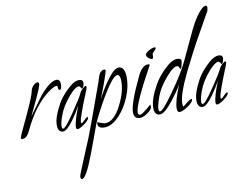

<svg xmlns="http://www.w3.org/2000/svg" viewBox="-111 -719 1476 1154"><g transform="rotate(-10 627.0 -141.5)"><path d="M-11 8Q-20 8 -20 0Q-20 -9 32 -117Q88 -235 94 -269Q96 -283 109.5 -297.5Q123 -312 136 -312Q145 -312 145 -301Q145 -287 110 -212L65 -117Q99 -164 119.5 -192Q140 -220 147 -230Q212 -307 251 -307Q273 -307 273 -278Q273 -244 260 -244Q251 -244 251 -265Q251 -271 245 -271Q232 -271 206 -254Q107 -188 33 -30Q15 8 -11 8Z M326 7Q317 7 317 -6Q317 -40 354 -133Q332 -93 303 -52Q261 6 238 6Q206 6 206 -39Q206 -86 248 -162Q267 -197 306 -236Q352 -282 383 -282Q408 -282 408 -262Q408 -254 403.5 -241Q399 -228 393 -228Q392 -228 387 -237Q382 -245 376 -245Q355 -245 319 -204Q268 -146 248 -89Q233 -49 233 -25Q233 -11 240 -11Q256 -11 314 -98Q342 -139 359 -166.5Q376 -194 381 -207Q384 -215 397.5 -227.5Q411 -240 418 -240Q422 -240 422 -234Q422 -228 416 -213Q352 -57 352 -32Q352 -23 356 -23Q359 -23 375 -39Q391 -55 395 -55Q399 -55 399 -49Q399 -41 384.5 -27.5Q370 -14 352.5 -3.5Q335 7 326 7Z M300 307Q291 307 291 291Q291 283 333 183L381 68Q388 51 400.5 16.5Q413 -18 432 -69L495 -243Q497 -248 500 -258Q503 -268 507 -281Q520 -318 545 -318Q552 -318 552 -310Q552 -302 526 -230L493 -143Q517 -193 552 -243Q602 -315 631 -315Q670 -315 670 -247Q670 -191 645 -130.5Q620 -70 581 -27Q533 25 488 25Q447 25 447 -3Q447 -12 450 -14Q450 -15 453 -15Q453 -15 452.5 -15Q452 -15 450 -14Q450 -13 466 -7Q477 -3 484 -1Q491 1 495 1Q550 1 595 -90Q634 -168 634 -230Q634 -272 615 -272Q614 -271 612 -271H613Q585 -267 517 -151Q489 -102 470 -65Q451 -28 441 -4Q431 25 414.5 69Q398 113 376 172Q325 307 300 307Z M839 -331Q830 -331 818.5 -340.5Q807 -350 807 -359Q807 -368 817.5 -376.5Q828 -385 842 -391Q856 -397 866 -397Q872 -397 872 -391Q872 -387 861 -376Q849 -364 848 -362L847 -344Q847 -331 839 -331ZM707 6Q670 6 670 -34Q670 -88 744 -242Q772 -303 809 -303Q819 -303 819 -298Q698 -78 698 -29Q698 -13 711 -13Q717 -13 728 -20.5Q739 -28 751 -37.5Q763 -47 771 -54.5Q779 -62 779 -62Q781 -62 783 -51Q783 -39 769 -25.5Q755 -12 737.5 -3Q720 6 707 6Z M947 12Q933 12 933 -12Q933 -57 973 -153Q959 -128 942.5 -105Q926 -82 909 -60Q857 6 829 6Q795 6 795 -41Q795 -92 841 -175Q864 -216 903 -255Q953 -305 986 -305Q1012 -305 1012 -289Q1012 -283 1007 -263Q1003 -242 997 -242Q995 -242 991 -252Q987 -262 978 -262Q956 -262 917 -218Q862 -157 841 -96Q824 -47 824 -27Q824 -12 833 -12Q849 -12 912 -100Q936 -133 954 -160Q972 -187 985 -208Q996 -227 1006.5 -245.5Q1017 -264 1026 -283L1110 -462Q1129 -502 1152 -536Q1190 -590 1212 -590Q1220 -590 1220 -578Q1220 -571 1216 -556Q1215 -555 1200 -528Q1185 -501 1155 -448Q1120 -387 1090 -329.5Q1060 -272 1034 -219Q971 -89 971 -35Q971 -25 974 -17Q974 -16 975 -16Q977 -16 999 -35Q1022 -53 1030 -53Q1032 -53 1033 -52V-50Q1033 -38 1016.5 -23.5Q1000 -9 980 1.5Q960 12 947 12Z M1178 7Q1169 7 1169 -6Q1169 -40 1206 -133Q1184 -93 1155 -52Q1113 6 1090 6Q1058 6 1058 -39Q1058 -86 1100 -162Q1119 -197 1158 -236Q1204 -282 1235 -282Q1260 -282 1260 -262Q1260 -254 1255.5 -241Q1251 -228 1245 -228Q1244 -228 1239 -237Q1234 -245 1228 -245Q1207 -245 1171 -204Q1120 -146 1100 -89Q1085 -49 1085 -25Q1085 -11 1092 -11Q1108 -11 1166 -98Q1194 -139 1211 -166.5Q1228 -194 1233 -207Q1236 -215 1249.5 -227.5Q1263 -240 1270 -240Q1274 -240 1274 -234Q1274 -228 1268 -213Q1204 -57 1204 -32Q1204 -23 1208 -23Q1211 -23 1227 -39Q1243 -55 1247 -55Q1251 -55 1251 -49Q1251 -41 1236.5 -27.5Q1222 -14 1204.5 -3.5Q1187 7 1178 7Z"/></g></svg>

Font: Petemoss
Style: Regular
Weight: 400
Designer: Robert E. Leuschke
Foundry: Robert E. Leuschke
Version: Version 1.010; ttfautohint (v1.8.3)